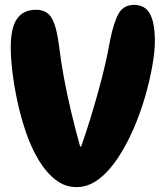

<svg xmlns="http://www.w3.org/2000/svg" viewBox="-20 -759 678 786"><path d="M529 -739Q574 -739 594 -702Q614 -665 614 -591Q614 -549 603.5 -489Q593 -429 573.5 -361.5Q554 -294 525.5 -229Q497 -164 461.5 -110.5Q426 -57 383.5 -25Q341 7 293 7Q246 7 207.5 -23Q169 -53 139 -102.5Q109 -152 87.5 -214Q66 -276 52 -340.5Q38 -405 31 -463.5Q24 -522 24 -564Q24 -646 50 -682.5Q76 -719 127 -719Q172 -719 192 -684.5Q212 -650 222 -569Q229 -510 241.5 -442Q254 -374 271 -302.5Q288 -231 308 -159H312Q331 -212 348.5 -269Q366 -326 382 -383.5Q398 -441 410.5 -495Q423 -549 431 -596Q446 -669 466 -704Q486 -739 529 -739Z"/></svg>

Font: DynaPuff Medium
Style: Regular
Weight: 500
Version: Version 2.000